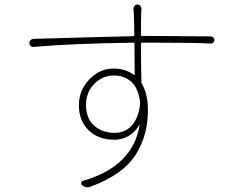

<svg xmlns="http://www.w3.org/2000/svg" viewBox="-20 -795 1040 840"><path d="M480.5 -213.9Q529.3 -213.9 558.1 -247.6Q586.9 -281.2 592.8 -340.8Q592.8 -344.7 592.8 -349.6Q585 -409.2 554.7 -437Q524.4 -464.8 478.5 -464.8Q428.7 -464.8 392.6 -428.2Q356.4 -391.6 356.4 -335.9Q356.4 -278.3 391.1 -246.1Q425.8 -213.9 480.5 -213.9ZM596.7 -642.6Q596.7 -637.7 601.6 -637.7H644.5Q661.1 -637.7 902.3 -635.7Q908.2 -635.7 913.1 -631.3Q918 -627 918 -620.1Q918 -613.3 913.1 -608.9Q908.2 -604.5 902.3 -604.5Q834 -608.4 646.5 -608.4H601.6Q596.7 -608.4 596.7 -603.5Q596.7 -522.5 598.6 -435.5Q598.6 -430.7 601.6 -426.8Q627 -381.8 627 -314.5Q627 -259.8 615.2 -213.9Q603.5 -168 576.7 -123Q549.8 -78.1 498.5 -41Q447.3 -3.9 374 22.5Q367.2 24.4 361.3 24.4Q349.6 24.4 338.9 14.6Q334 10.7 335.4 3.9Q336.9 -2.9 342.8 -3.9Q561.5 -66.4 590.8 -248Q590.8 -248 589.8 -248.5Q588.9 -249 588.9 -248Q571.3 -216.8 542.5 -200.2Q513.7 -183.6 480.5 -183.6Q411.1 -183.6 368.2 -224.6Q325.2 -265.6 325.2 -335.9Q325.2 -399.4 370.6 -447.3Q416 -495.1 476.6 -495.1Q528.3 -495.1 565.4 -467.8Q569.3 -464.8 569.3 -469.7Q569.3 -479.5 568.8 -526.9Q568.4 -574.2 568.4 -603.5Q568.4 -608.4 563.5 -608.4Q293 -604.5 127 -589.8Q120.1 -588.9 114.3 -593.8Q108.4 -598.6 108.4 -606.4Q108.4 -613.3 113.3 -619.1Q118.2 -624 126 -625Q499 -635.7 562.5 -636.7Q567.4 -636.7 567.4 -641.6Q567.4 -698.2 565.4 -736.3Q565.4 -743.2 563.5 -754.9Q563.5 -762.7 568.4 -769Q573.2 -775.4 581.1 -775.4Q588.9 -775.4 594.2 -769Q599.6 -762.7 598.6 -754.9Q597.7 -742.2 597.7 -736.3Q596.7 -713.9 596.7 -642.6Z"/></svg>

Font: Gen Jyuu Gothic ExtraLight
Style: Regular
Weight: 100
Designer: [Source Han Sans]
Ryoko NISHIZUKA  (kana & ideographs); Paul D. Hunt (Latin, Greek & Cyrillic); Wenlong ZHANG  (bopomofo
Version: Version 1.002.20150607